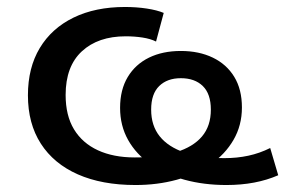

<svg xmlns="http://www.w3.org/2000/svg" viewBox="-20 -521 817 550"><path d="M368 9Q272 9 203 -21.5Q134 -52 97 -109.5Q60 -167 60 -248Q60 -327 94 -383.5Q128 -440 190.5 -470.5Q253 -501 338 -501Q371 -501 400.5 -496.5Q430 -492 449 -484L427 -402Q411 -410 388 -413.5Q365 -417 340 -417Q261 -417 214.5 -374Q168 -331 168 -249Q168 -190 192 -150.5Q216 -111 260.5 -90.5Q305 -70 366 -70Q435 -70 484 -85Q533 -100 558.5 -130Q584 -160 584 -207Q584 -252 561 -274.5Q538 -297 498 -297Q459 -297 436 -274.5Q413 -252 413 -207Q413 -161 437.5 -130.5Q462 -100 509 -84Q556 -68 623 -68Q659 -68 691.5 -75Q724 -82 754 -97L777 -19Q745 -5 708 2Q671 9 629 9Q564 9 509 -6Q454 -21 412 -50Q370 -79 347 -120Q324 -161 324 -212Q324 -264 346 -300.5Q368 -337 407 -356Q446 -375 498 -375Q550 -375 589.5 -356Q629 -337 651 -301Q673 -265 673 -213Q673 -162 649 -120.5Q625 -79 583 -50Q541 -21 486 -6Q431 9 368 9Z"/></svg>

Font: Nunito Sans 10pt SemiExpanded SemiBold
Style: Regular
Weight: 600
Width: 6
Designer: Vernon Adams
Foundry: Vernon Adams
Version: Version 3.101;gftools[0.9.27]